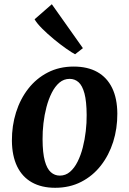

<svg xmlns="http://www.w3.org/2000/svg" viewBox="-20 -888 620 921"><path d="M333.3 -568.7Q400.2 -568.7 446.7 -542.7Q493.1 -516.7 517.8 -466.3Q542.4 -415.8 542.8 -342.8Q543.1 -271.6 522.9 -207.5Q502.6 -143.4 463.8 -93.8Q425.1 -44.2 369.6 -15.7Q314.2 12.8 244.5 12.8Q179.3 12.8 133 -13.2Q86.7 -39.3 62.2 -89.7Q37.8 -140.2 37.1 -212.6Q36.7 -284.6 56.9 -348.9Q77.1 -413.2 115.7 -462.6Q154.3 -512.1 209.4 -540.4Q264.4 -568.7 333.3 -568.7ZM314.1 -509.7Q286.2 -509.7 264.9 -491.6Q243.7 -473.4 228.3 -442.9Q212.9 -412.4 202.9 -374.5Q193 -336.7 188.4 -296.5Q183.8 -256.4 184.2 -219.6Q184.5 -154.5 194.9 -116.4Q205.3 -78.3 223.9 -62Q242.4 -45.6 266.8 -45.6Q294.5 -45.6 315.6 -63.6Q336.7 -81.6 352 -112.1Q367.4 -142.6 377.1 -180.6Q386.8 -218.6 391.4 -258.8Q396.1 -299.1 395.7 -336.4Q395.3 -401.9 385.2 -439.7Q375 -477.5 356.9 -493.6Q338.8 -509.7 314.1 -509.7ZM340.2 -627.7Q325 -635.4 297.3 -654.9Q269.5 -674.4 238.6 -699.8Q207.7 -725.3 182.2 -750.8Q156.7 -776.3 145.9 -795.5L228.6 -867.7L377.7 -657Z"/></svg>

Font: Merriweather Light
Style: Italic
Weight: 300
Italic angle: -7.8°
Designer: Eben Sorkin
Foundry: Eben Sorkin
Version: Version 2.101